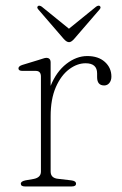

<svg xmlns="http://www.w3.org/2000/svg" viewBox="-20 -672 440 692"><path d="M162.5 -446.5V-362.5Q183 -413.5 219.2 -441.8Q255.5 -470 294.5 -470Q334.5 -470 358 -448.8Q381.5 -427.5 381.5 -396Q381.5 -382 374.2 -373Q367 -364 355.5 -364Q330 -364 330 -394V-407.5Q330 -444 288.5 -444Q258 -444 229 -422.2Q200 -400.5 181.2 -357.8Q162.5 -315 162.5 -252.5V-54Q162.5 -30 189.5 -27.5L236.5 -22Q254 -20 254 -10Q254 0 238.5 0H70Q55 0 55 -10Q55 -18.5 72 -22L101 -27Q127.5 -32 127.5 -53.5V-396Q127.5 -416.5 109 -416.5H61Q46.5 -416.5 46.5 -425.5Q46.5 -433.5 60.5 -438L119.5 -456Q128 -458.5 135.2 -461Q142.5 -463.5 147 -463.5Q162.5 -463.5 162.5 -446.5ZM247.5 -532Q237 -520 229 -520Q220 -520 209.5 -532L118 -638Q111 -646 117.5 -650.5Q122 -653.5 130.5 -648L228.5 -568.5L326.5 -648Q334.5 -653.5 339.5 -650.5Q345.5 -645.5 339 -638Z"/></svg>

Font: Fraunces 9pt Soft Thin
Style: Regular
Weight: 100
Version: Version 1.000;[b76b70a41]